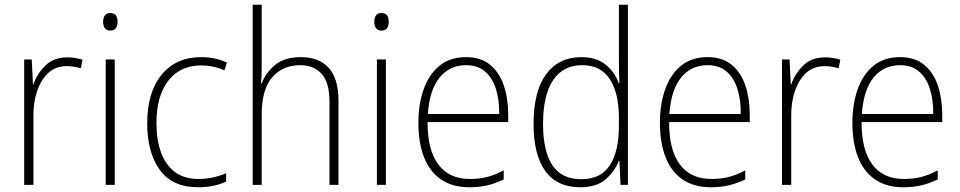

<svg xmlns="http://www.w3.org/2000/svg" viewBox="-20 -780 4049 810"><path d="M263 -538Q299 -538 328 -528L321 -492Q307 -496 292.5 -498.5Q278 -501 262 -501Q215 -501 184 -472.5Q153 -444 136.5 -395.5Q120 -347 121 -288V0H82V-529H114L119 -424H121Q136 -468 171 -503Q206 -538 263 -538Z M445 -725Q463 -725 469.5 -714.5Q476 -704 476 -688Q476 -672 469 -661.5Q462 -651 445 -651Q429 -651 422 -661.5Q415 -672 415 -688Q415 -704 422 -714.5Q429 -725 445 -725ZM464 -529V0H426V-529Z M816 10Q707 10 654 -63.5Q601 -137 601 -260Q601 -391 662 -465Q723 -539 829 -539Q889 -539 937 -516L927 -483Q903 -494 878 -499Q853 -504 829 -504Q740 -504 690 -439.5Q640 -375 640 -261Q640 -192 658.5 -139Q677 -86 716.5 -55.5Q756 -25 818 -25Q849 -25 878.5 -31.5Q908 -38 934 -49V-14Q911 -3 881 3.5Q851 10 816 10Z M1084 -504Q1084 -481 1083.5 -464.5Q1083 -448 1081 -428H1084Q1100 -472 1140 -505.5Q1180 -539 1249 -539Q1326 -539 1367 -493.5Q1408 -448 1408 -354V0H1370V-349Q1370 -432 1337 -468.5Q1304 -505 1246 -505Q1173 -505 1128.5 -454Q1084 -403 1084 -296V0H1046V-760H1084Z M1589 -725Q1607 -725 1613.5 -714.5Q1620 -704 1620 -688Q1620 -672 1613 -661.5Q1606 -651 1589 -651Q1573 -651 1566 -661.5Q1559 -672 1559 -688Q1559 -704 1566 -714.5Q1573 -725 1589 -725ZM1608 -529V0H1570V-529Z M1946 -539Q2009 -539 2048 -506.5Q2087 -474 2105.5 -419Q2124 -364 2124 -297V-265H1784Q1783 -149 1828.5 -87Q1874 -25 1962 -25Q2002 -25 2034 -33Q2066 -41 2105 -61V-23Q2072 -7 2037.5 1.5Q2003 10 1961 10Q1887 10 1839 -24Q1791 -58 1768 -119Q1745 -180 1745 -262Q1745 -341 1767.5 -404Q1790 -467 1834.5 -503Q1879 -539 1946 -539ZM1946 -505Q1877 -505 1834.5 -453Q1792 -401 1785 -299H2086Q2087 -358 2072 -405Q2057 -452 2026 -478.5Q1995 -505 1946 -505Z M2428 10Q2330 10 2280.5 -58.5Q2231 -127 2231 -257Q2231 -395 2284 -467Q2337 -539 2433 -539Q2497 -539 2536 -506.5Q2575 -474 2590 -429H2593Q2591 -481 2591 -530V-760H2629V0H2598L2593 -102H2591Q2574 -58 2535.5 -24Q2497 10 2428 10ZM2432 -24Q2515 -24 2553 -83Q2591 -142 2591 -248V-281Q2591 -388 2552.5 -446.5Q2514 -505 2436 -505Q2356 -505 2313.5 -442Q2271 -379 2271 -257Q2271 -143 2310 -83.5Q2349 -24 2432 -24Z M2965 -539Q3028 -539 3067 -506.5Q3106 -474 3124.5 -419Q3143 -364 3143 -297V-265H2803Q2802 -149 2847.5 -87Q2893 -25 2981 -25Q3021 -25 3053 -33Q3085 -41 3124 -61V-23Q3091 -7 3056.5 1.5Q3022 10 2980 10Q2906 10 2858 -24Q2810 -58 2787 -119Q2764 -180 2764 -262Q2764 -341 2786.5 -404Q2809 -467 2853.5 -503Q2898 -539 2965 -539ZM2965 -505Q2896 -505 2853.5 -453Q2811 -401 2804 -299H3105Q3106 -358 3091 -405Q3076 -452 3045 -478.5Q3014 -505 2965 -505Z M3460 -538Q3496 -538 3525 -528L3518 -492Q3504 -496 3489.5 -498.5Q3475 -501 3459 -501Q3412 -501 3381 -472.5Q3350 -444 3333.5 -395.5Q3317 -347 3318 -288V0H3279V-529H3311L3316 -424H3318Q3333 -468 3368 -503Q3403 -538 3460 -538Z M3777 -539Q3840 -539 3879 -506.5Q3918 -474 3936.5 -419Q3955 -364 3955 -297V-265H3615Q3614 -149 3659.5 -87Q3705 -25 3793 -25Q3833 -25 3865 -33Q3897 -41 3936 -61V-23Q3903 -7 3868.5 1.5Q3834 10 3792 10Q3718 10 3670 -24Q3622 -58 3599 -119Q3576 -180 3576 -262Q3576 -341 3598.5 -404Q3621 -467 3665.5 -503Q3710 -539 3777 -539ZM3777 -505Q3708 -505 3665.5 -453Q3623 -401 3616 -299H3917Q3918 -358 3903 -405Q3888 -452 3857 -478.5Q3826 -505 3777 -505Z"/></svg>

Font: Noto Sans Gujarati UI SemiCondensed ExtraLight
Style: Regular
Weight: 200
Width: 4
Designer: Jelle Bosma - Monotype Design Team, Universal Thirst
Foundry: Monotype Imaging Inc.
Version: Version 2.106; ttfautohint (v1.8.4.7-5d5b)